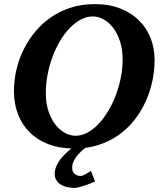

<svg xmlns="http://www.w3.org/2000/svg" viewBox="-20 -707 792 935"><path d="M442.9 176.8Q433.1 181.2 419.9 186.5Q406.7 191.9 392.6 196.5Q378.4 201.2 365 204.6Q351.6 208 341.8 208Q325.7 208 308.8 204.6Q292 201.2 278.1 193.1Q264.2 185.1 255.4 172.1Q246.6 159.2 246.6 140.1Q246.6 118.2 256.6 97.4Q266.6 76.7 282.5 58.3Q298.3 40 316.9 24.9Q322.8 20 328.1 16.1Q266.1 14.2 216.3 -4.4Q162.1 -25.4 124.5 -62.7Q86.9 -100.1 67.4 -151.1Q47.9 -202.1 47.9 -263.2Q47.9 -314.9 59.8 -366.7Q71.8 -418.5 95 -465.6Q118.2 -512.7 151.9 -553.2Q185.5 -593.8 229.2 -623.5Q272.9 -653.3 326.2 -670.2Q379.4 -687 440.9 -687Q513.2 -687 567.9 -664.8Q622.6 -642.6 659.2 -605.2Q695.8 -567.9 714.4 -519Q732.9 -470.2 732.9 -417Q732.9 -365.7 722.2 -313.7Q711.4 -261.7 689.7 -213.6Q668 -165.5 635.3 -123.5Q602.5 -81.5 559.1 -50.5Q515.6 -19.5 460.9 -1.5Q430.7 8.3 396.5 12.7L387.7 19.5Q372.6 31.7 360.1 45.9Q347.7 60.1 339.6 76.4Q331.5 92.8 331.5 110.8Q331.5 129.9 343.5 139.9Q355.5 149.9 373.5 149.9Q378.4 149.9 385 147.2Q391.6 144.5 398.4 140.4Q405.3 136.2 411.9 132.1Q418.5 127.9 422.9 125ZM577.1 -417Q577.1 -467.3 564.2 -506.3Q551.3 -545.4 530.5 -572.3Q509.8 -599.1 483.9 -613Q458 -627 432.1 -627Q402.3 -627 373.8 -611.8Q345.2 -596.7 319.8 -570.6Q294.4 -544.4 272.9 -508.5Q251.5 -472.7 236.1 -431.4Q220.7 -390.1 211.9 -345Q203.1 -299.8 203.1 -254.9Q203.1 -203.1 216.6 -164.1Q230 -125 251 -98.6Q272 -72.3 297.6 -59.1Q323.2 -45.9 348.1 -45.9Q377.4 -45.9 406 -61.3Q434.6 -76.7 460 -103.5Q485.4 -130.4 506.8 -166.3Q528.3 -202.1 543.9 -243.4Q559.6 -284.7 568.4 -329.1Q577.1 -373.5 577.1 -417Z"/></svg>

Font: Charis SIL
Style: Bold Italic
Weight: 700
Italic angle: -11°
Foundry: SIL International
Version: Version 4.112